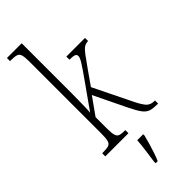

<svg xmlns="http://www.w3.org/2000/svg" viewBox="-313 -794 1049 1049"><g transform="rotate(-45 211.0 -269.5)"><path d="M14 0V-24H21Q49 -24 63 -28.5Q77 -33 82 -49Q87 -65 87 -100V-661Q87 -695 82 -711Q77 -727 63 -731.5Q49 -736 21 -736H14V-760H128V-373Q128 -355 127.5 -327.5Q127 -300 126.5 -272.5Q126 -245 124 -227L223 -367Q267 -429 282.5 -454Q298 -479 298 -491Q298 -503 287.5 -507.5Q277 -512 249 -512V-536H393V-512Q375 -512 361.5 -503Q348 -494 330.5 -470.5Q313 -447 282 -403L226 -323L327 -117Q351 -66 368.5 -45Q386 -24 416 -24H422V0H415Q383 0 363.5 -6.5Q344 -13 328 -34.5Q312 -56 290 -101L199 -289L128 -189V-99Q128 -65 133 -49Q138 -33 151 -28.5Q164 -24 190 -24H193V0ZM182 208Q187 172 192 136Q197 100 200 61H246V71Q241 92 233 119.5Q225 147 216 174Q207 201 198 221H182Z"/></g></svg>

Font: Noto Serif Hebrew ExtraCondensed ExtraLight
Style: Regular
Weight: 200
Width: 2
Designer: Monotype Design Team
Foundry: Monotype Imaging Inc.
Version: Version 2.004; ttfautohint (v1.8.4.7-5d5b)